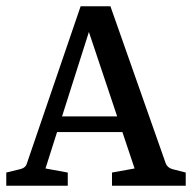

<svg xmlns="http://www.w3.org/2000/svg" viewBox="-21 -592 612 612"><path d="M145 -221H384L402 -171H130ZM507 -72Q512 -58 528 -53L571 -42V0H336V-42L408 -55L248 -533H276L124 -55L195 -42V0H-1V-42L44 -53Q61 -57 65 -72L236 -572H331Z"/></svg>

Font: Yrsa Medium
Style: Regular
Weight: 500
Designer: Anna Giedrys (Yrsa+Rasa design), David Brezina (Yrsa art-direction, Rasa art-direction, design)
Foundry: Rosetta Type Foundry
Version: Version 2.004